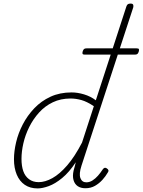

<svg xmlns="http://www.w3.org/2000/svg" viewBox="-20 -1035 796 1072"><path d="M190 17Q148 17 118.5 -3Q89 -23 73.5 -60Q58 -97 58 -146Q58 -190 70 -241Q82 -292 107.5 -341Q133 -390 171.5 -430.5Q210 -471 262 -495Q314 -519 380 -519Q413 -519 449.5 -508Q486 -497 515 -475L686 -1000Q689 -1008 694 -1011.5Q699 -1015 709 -1015Q721 -1015 723.5 -1008.5Q726 -1002 724 -994L435 -110Q420 -64 429 -40.5Q438 -17 462 -17Q480 -17 496.5 -27.5Q513 -38 527 -54Q541 -70 552 -87Q556 -94 562 -97Q568 -100 576 -95Q584 -90 585.5 -84.5Q587 -79 582 -72Q570 -51 552 -31Q534 -11 510.5 2.5Q487 16 457 16Q431 16 414 4.5Q397 -7 390.5 -29.5Q384 -52 391 -83Q394 -95 397.5 -106.5Q401 -118 403 -129Q366 -73 327 -41Q288 -9 252.5 4Q217 17 190 17ZM100 -148Q100 -108 110 -79.5Q120 -51 142 -34.5Q164 -18 196 -18Q232 -18 272.5 -40.5Q313 -63 355 -111.5Q397 -160 438 -239L504 -442Q465 -468 434 -476.5Q403 -485 374 -485Q319 -485 275 -464Q231 -443 198 -406.5Q165 -370 143 -325.5Q121 -281 110.5 -235Q100 -189 100 -148ZM453 -730Q443 -730 441 -734.5Q439 -739 442 -749Q445 -758 449.5 -761.5Q454 -765 463 -765H743Q754 -765 755.5 -760.5Q757 -756 755 -748Q752 -738 747.5 -734Q743 -730 733 -730Z"/></svg>

Font: Playwrite BE VLG Thin
Style: Regular
Weight: 250
Designer: Veronika Burian, José Scaglione
Foundry: TypeTogether
Version: Version 1.002